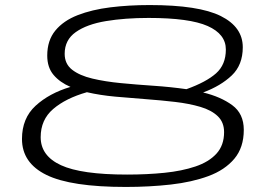

<svg xmlns="http://www.w3.org/2000/svg" viewBox="-20 -730 1077 760"><path d="M478 10Q261 10 164 -37.5Q67 -85 67 -180Q67 -262 121 -311.5Q175 -361 259 -386Q217 -404 192 -433.5Q167 -463 167 -510Q167 -570 199 -609Q231 -648 287.5 -670Q344 -692 417 -701Q490 -710 572 -710Q767 -710 854 -666.5Q941 -623 941 -543Q941 -473 897.5 -431.5Q854 -390 784 -364Q854 -347 899.5 -313.5Q945 -280 945 -216Q945 -146 907.5 -101.5Q870 -57 805 -33Q740 -9 656 0.5Q572 10 478 10ZM236 -517Q236 -477 265.5 -454Q295 -431 345.5 -419Q396 -407 458.5 -401Q521 -395 588 -390.5Q655 -386 718 -377Q796 -405 835 -439.5Q874 -474 874 -534Q874 -595 802 -627Q730 -659 568 -659Q475 -659 399.5 -646.5Q324 -634 280 -603Q236 -572 236 -517ZM141 -187Q141 -113 221.5 -76Q302 -39 483 -39Q562 -39 631 -46Q700 -53 753.5 -71Q807 -89 837 -122Q867 -155 867 -207Q867 -246 842 -270Q817 -294 773 -307Q729 -320 673.5 -326.5Q618 -333 557 -337.5Q496 -342 436 -347.5Q376 -353 324 -365Q240 -341 190.5 -298.5Q141 -256 141 -187Z"/></svg>

Font: Georama ExtraExtended Light
Style: Italic
Weight: 300
Width: 8
Italic angle: -9°
Designer: Jean-Baptiste Levee
Foundry: Production Type
Version: Version 1.000